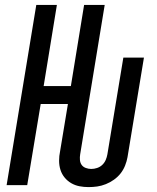

<svg xmlns="http://www.w3.org/2000/svg" viewBox="-20 -755 640 783"><path d="M341 8Q322 8 304 4.5Q286 1 270.5 -8Q255 -17 243.5 -31Q232 -45 226.5 -62.5Q221 -80 221 -99.5Q221 -119 225 -138L257 -331H146L91 0H7L128 -735H212L158 -404H269L323 -735H407L307 -126Q305 -114 306 -102.5Q307 -91 313 -82.5Q319 -74 330 -70Q341 -66 352 -66Q364 -66 376 -70Q388 -74 397 -82.5Q406 -91 411 -102.5Q416 -114 418 -126L483 -520H567L500 -114Q497 -97 490 -79.5Q483 -62 471.5 -47.5Q460 -33 444.5 -22Q429 -11 411.5 -4Q394 3 376.5 5.5Q359 8 341 8Z"/></svg>

Font: Iosevka Extended Oblique
Style: Regular
Weight: 400
Width: 7
Italic angle: -9°
Monospace: yes
Designer: Belleve Invis
Foundry: Belleve Invis
Version: Version 32.0.1; ttfautohint (v1.8.4)